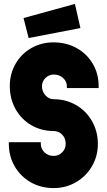

<svg xmlns="http://www.w3.org/2000/svg" viewBox="-20 -940 548 979"><path d="M25 -207V-215H188V-208Q188 -181 207 -163Q226 -145 253 -145Q279 -145 297 -163Q315 -181 315 -207Q315 -235 297 -253.5Q279 -272 253 -272Q191 -272 140 -301.5Q89 -331 59.5 -383.5Q30 -436 30 -501Q30 -564 59.5 -615Q89 -666 140 -695Q191 -724 253 -724Q318 -724 370.5 -695Q423 -666 453 -615Q483 -564 483 -501V-491H321V-500Q321 -525 301.5 -542.5Q282 -560 254 -560Q230 -560 212 -542.5Q194 -525 194 -500Q194 -473 212 -453.5Q230 -434 254 -434Q316 -434 367.5 -404.5Q419 -375 449 -322.5Q479 -270 479 -206Q479 -144 449 -92.5Q419 -41 367.5 -11Q316 19 254 19Q188 19 136 -11Q84 -41 54.5 -92.5Q25 -144 25 -207ZM100 -848 362 -920 390 -797 126 -746Z"/></svg>

Font: Lineal Heavy
Style: Regular
Weight: 900
Designer: Created by Frank Adebiaye with contributions from Anton Moglia & Ariel Martín Pérez
Created by Frank ADEBIAYE with FontF
Foundry: Velvetyne Type Foundry
Version: Version 2.000